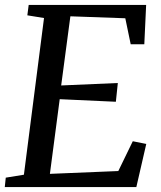

<svg xmlns="http://www.w3.org/2000/svg" viewBox="-20 -763 656 783"><path d="M-0.5 0 3.5 -38.5 77.5 -50.5 159.5 -689.5 91.5 -700.5 97 -743H576L568.5 -582.5H513L491 -688.5L267 -696.5L229.5 -414.5L460.5 -424.5L452.5 -348L223.5 -358.5L183.5 -54L462.5 -65.5L521.5 -187L576.5 -176L536 0Z"/></svg>

Font: Merriweather 24pt
Style: Italic
Weight: 400
Italic angle: -7.8°
Designer: Eben Sorkin
Foundry: Eben Sorkin
Version: Version 2.101